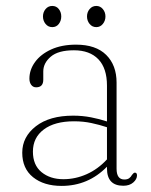

<svg xmlns="http://www.w3.org/2000/svg" viewBox="-20 -600 496 630"><path d="M53 -99Q53 -151 97.8 -185.8Q142.5 -220.5 220 -220.5Q250.5 -220.5 278.8 -215Q307 -209.5 331 -201.5V-319Q331 -376 302.8 -405.5Q274.5 -435 222.5 -435Q171 -435 146.5 -414Q122 -393 122 -365.5V-338.5Q122 -313.5 98.5 -313.5Q88.5 -313.5 82.5 -321.5Q76.5 -329.5 76.5 -342Q76.5 -371 95 -396.5Q113.5 -422 148 -437.8Q182.5 -453.5 229.5 -453.5Q294.5 -453.5 328.5 -419.8Q362.5 -386 362.5 -329V-46.5Q362.5 -11 388 -11Q398.5 -11 404.2 -15.5Q410 -20 413 -26Q418.5 -33.5 422.5 -33.5Q429.5 -33.5 429.5 -24.5Q429.5 -12 417.2 -1.2Q405 9.5 384.5 9.5Q331 9.5 331 -47.5V-53Q269.5 10 182 10Q124 10 88.5 -18.5Q53 -47 53 -99ZM88 -102.5Q88 -58.5 116.2 -35.2Q144.5 -12 188 -12Q227.5 -12 264.5 -28.5Q301.5 -45 331 -77V-182.5Q307 -190.5 280.2 -196.2Q253.5 -202 223 -202Q159.5 -202 123.8 -175.2Q88 -148.5 88 -102.5ZM151.5 -511Q138 -511 129.5 -521.5Q121 -532 121 -546Q121 -560 129.5 -570.2Q138 -580.5 151.5 -580.5Q165 -580.5 173 -570.2Q181 -560 181 -546Q181 -532 173 -521.5Q165 -511 151.5 -511ZM296 -511Q282.5 -511 274 -521.5Q265.5 -532 265.5 -546Q265.5 -560 274 -570.2Q282.5 -580.5 296 -580.5Q309 -580.5 317.5 -570.2Q326 -560 326 -546Q326 -532 317.5 -521.5Q309 -511 296 -511Z"/></svg>

Font: Fraunces 72pt S050 Thin
Style: Regular
Weight: 100
Version: Version 1.000; ttfautohint (v1.8.3)